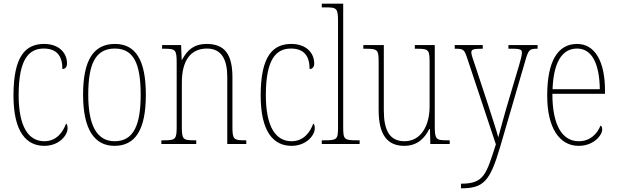

<svg xmlns="http://www.w3.org/2000/svg" viewBox="-20 -780 3343 1040"><path d="M220 10C301 10 346 -48 346 -84C346 -98 344 -105 338 -111C321 -64 286 -15 220 -15C136 -15 81 -91 81 -264C81 -459 136 -517 217 -517C289 -517 318 -475 318 -406C331 -406 343 -415 343 -436C343 -494 299 -542 219 -542C120 -542 53 -478 53 -263C53 -62 125 10 220 10Z M600 10C712 10 770 -75 770 -267C770 -452 716 -542 603 -542C485 -542 430 -452 430 -267C430 -77 493 10 600 10ZM601 -15C503 -15 458 -104 458 -267C458 -434 497 -517 602 -517C704 -517 742 -435 742 -267C742 -107 706 -15 601 -15Z M854 0H1043V-20H1034C970 -20 965 -25 965 -95V-333C965 -454 1014 -517 1101 -517C1181 -517 1211 -456 1211 -364V0H1314V-20H1307C1245 -20 1239 -25 1239 -95V-361C1239 -485 1198 -542 1099 -542C1033 -542 996 -512 966 -456H964L961 -536H858V-516H870C930 -516 937 -511 937 -441V-95C937 -25 931 -20 867 -20H854Z M1559 10C1640 10 1685 -48 1685 -84C1685 -98 1683 -105 1677 -111C1660 -64 1625 -15 1559 -15C1475 -15 1420 -91 1420 -264C1420 -459 1475 -517 1556 -517C1628 -517 1657 -475 1657 -406C1670 -406 1682 -415 1682 -436C1682 -494 1638 -542 1558 -542C1459 -542 1392 -478 1392 -263C1392 -62 1464 10 1559 10Z M1723 0H1928V-20H1916C1843 -20 1839 -24 1839 -94V-760H1723V-740H1744C1804 -740 1811 -736 1811 -662V-94C1811 -24 1807 -20 1734 -20H1723Z M2170 10C2239 10 2280 -30 2305 -81H2309L2311 0H2416V-20H2405C2341 -20 2335 -24 2335 -99V-536H2227V-516H2235C2306 -516 2307 -511 2307 -431V-203C2307 -104 2263 -15 2171 -15C2090 -15 2059 -75 2059 -182V-536H1948V-516H1959C2026 -516 2031 -511 2031 -443V-184C2031 -46 2081 10 2170 10Z M2477 215V240H2478C2599 240 2634 203 2689 16L2823 -443C2842 -509 2846 -516 2888 -516H2892V-536H2734V-516H2758C2804 -516 2807 -508 2807 -494C2807 -480 2800 -454 2791 -424L2722 -192C2704 -127 2689 -75 2679 -36C2669 -75 2645 -145 2621 -221L2556 -418C2542 -460 2533 -483 2533 -495C2533 -511 2541 -516 2586 -516H2595V-536H2443V-516H2445C2493 -516 2495 -512 2513 -458L2666 2C2613 166 2602 215 2477 215Z M3114 10C3197 10 3242 -48 3242 -79C3242 -91 3238 -97 3233 -100C3215 -56 3178 -15 3115 -15C3027 -15 2972 -99 2972 -272H3257V-291C3257 -446 3203 -542 3106 -542C3002 -542 2944 -450 2944 -262C2944 -88 3010 10 3114 10ZM3229 -297H2973C2978 -431 3018 -517 3106 -517C3190 -517 3227 -428 3229 -297Z"/></svg>

Font: Noto Serif Bengali Condensed Thin
Style: Regular
Weight: 100
Width: 3
Designer: Juan Bruce, Universal Thirst, Indian Type Foundry and the Monotype Design Team.
Foundry: Monotype Imaging Inc.
Version: Version 2.003